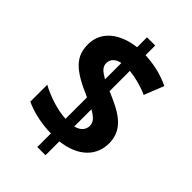

<svg xmlns="http://www.w3.org/2000/svg" viewBox="-239 -856 1011 1011"><g transform="rotate(45 266.5 -350.5)"><path d="M238 -43V58H299V-45C426 -60 492 -130 492 -224C492 -335 396 -378 299 -419V-570C340 -566 391 -554 440 -532L484 -642C423 -671 363 -684 299 -687V-759H238V-685C125 -672 44 -611 44 -514C44 -424 89 -375 238 -312V-152C172 -155 94 -183 43 -211V-85C97 -60 161 -45 238 -43ZM238 -568V-446C200 -468 182 -484 182 -511C182 -541 202 -560 238 -568ZM299 -156V-284C334 -264 355 -245 355 -218C355 -187 337 -166 299 -156Z"/></g></svg>

Font: Noto Sans Gurmukhi SemiCondensed
Style: Bold
Weight: 700
Width: 4
Designer: Jelle Bosma - Monotype Design Team
Foundry: Monotype Imaging Inc.
Version: Version 2.004